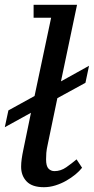

<svg xmlns="http://www.w3.org/2000/svg" viewBox="-21 -770 391 800"><path d="M14 -310 -1 -240 108 -300 76 -145C73.3 -132.3 71.2 -120.2 69.5 -108.5C67.8 -96.8 67 -85.7 67 -75C67 -50.3 74.7 -30 90 -14C105.3 2 129.3 10 162 10C178 10 194 7.5 210 2.5C226 -2.5 241 -9 255 -17C269 -25 281.7 -33.7 293 -43C304.3 -52.3 313.7 -61.7 321 -71L298 -106C284.7 -94.7 270.3 -83.7 255 -73C239.7 -62.3 223.3 -57 206 -57C196 -57 187.7 -60.5 181 -67.5C174.3 -74.5 171 -87.3 171 -106C171 -114.7 171.3 -123.7 172 -133C172.7 -142.3 174.7 -154.3 178 -169L218 -361L335 -425L350 -496L233 -431L300 -750H119V-696H192L123 -370Z"/></svg>

Font: PT Serif Caption
Style: Italic
Weight: 400
Italic angle: -12°
Designer: A.Korolkova, O.Umpeleva, V.Yefimov
Foundry: ParaType Ltd
Version: Version 1.000W OFL